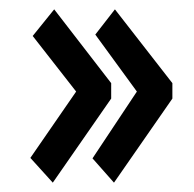

<svg xmlns="http://www.w3.org/2000/svg" viewBox="-20 -438 415 411"><path d="M224 -47 349 -227V-260L226 -418L184 -364L273 -242L178 -99ZM93 -47 218 -227V-260L96 -418L50 -361L143 -242L45 -100Z"/></svg>

Font: Inconsolata Condensed
Style: Bold
Weight: 700
Width: 3
Monospace: yes
Designer: Raph Levien, Cyreal, Brenton Simpson
Foundry: Raph Levien, Cyreal, Google
Version: Version 3.100